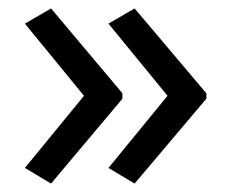

<svg xmlns="http://www.w3.org/2000/svg" viewBox="-20 -491 549 455"><path d="M469 -257 299 -56 237 -93 377 -264 237 -435 299 -471 469 -270ZM270 -257 101 -56 39 -93 179 -264 39 -435 101 -471 270 -270Z"/></svg>

Font: Noto Sans Saurashtra
Style: Regular
Weight: 400
Designer: Monotype Design Team
Foundry: Monotype Imaging Inc.
Version: Version 2.001; ttfautohint (v1.8.4.7-5d5b)